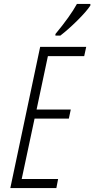

<svg xmlns="http://www.w3.org/2000/svg" viewBox="-20 -951 477 971"><path d="M265.1 0H32.2L183.1 -713.9H416L405.8 -667H222.2L165 -397H337.9L328.1 -351.1H154.8L89.8 -45.9H273.9ZM260.3 -771V-778.8Q335.4 -869.6 369.1 -931.2H437V-922.9Q416.5 -892.1 370.6 -846.7Q324.7 -801.3 285.2 -771Z"/></svg>

Font: TypoPRO Open Sans Condensed
Style: Italic
Weight: 300
Width: 3
Italic angle: -12°
Foundry: Ascender Corporation
Version: Version 1.10